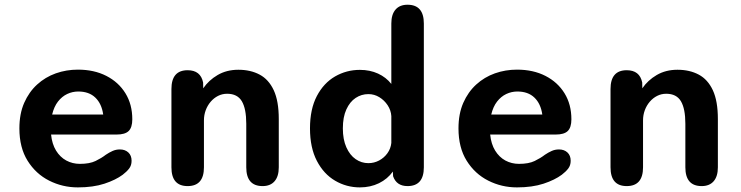

<svg xmlns="http://www.w3.org/2000/svg" viewBox="-20 -782 3135 812"><path d="M309.5 10.5Q244.5 10.5 188 -18Q131.5 -46.5 96.8 -102Q62 -157.5 62 -239Q62 -300.5 82.2 -346.8Q102.5 -393 137 -424.5Q171.5 -456 216 -471.8Q260.5 -487.5 309.5 -487.5Q378 -487.5 429.8 -461Q481.5 -434.5 510.5 -387.5Q539.5 -340.5 539.5 -277.5Q539.5 -243 524.2 -228Q509 -213 473 -213H196Q200 -173 217 -145.2Q234 -117.5 260.2 -103.2Q286.5 -89 318 -89Q359 -89 384.2 -101.2Q409.5 -113.5 427.5 -127.5Q441.5 -137 456 -143.5Q470.5 -150 487 -150Q509 -150 522.8 -137.2Q536.5 -124.5 536.5 -102Q536.5 -82.5 526 -69Q515.5 -55.5 499 -43Q469.5 -21 421.8 -5.2Q374 10.5 309.5 10.5ZM200.5 -297.5H416.5Q410 -343.5 383.2 -369.2Q356.5 -395 311 -395Q286.5 -395 264.2 -384.5Q242 -374 225.2 -352.5Q208.5 -331 200.5 -297.5Z M1090.5 5Q1021.5 5 1021.5 -74.5V-258.5Q1021.5 -322 1002.8 -353.8Q984 -385.5 940.5 -385.5Q920 -385.5 902.2 -376.5Q884.5 -367.5 871 -351.8Q857.5 -336 850 -315.8Q842.5 -295.5 842.5 -273V-74.5Q842.5 5 773.5 5Q705 5 705 -74.5V-405.5Q705 -485 773.5 -485Q828.5 -485 839 -433L839.5 -408.5Q862.5 -442.5 900.5 -464.8Q938.5 -487 988 -487Q1039.5 -487 1078 -466.5Q1116.5 -446 1137.8 -400.2Q1159 -354.5 1159 -278.5V-74.5Q1159 -36 1141.2 -15.5Q1123.5 5 1090.5 5Z M1703.5 5Q1657 5 1642.5 -36.5L1641.5 -56.5Q1619 -25 1582.8 -7.2Q1546.5 10.5 1502 10.5Q1445.5 10.5 1397.2 -17.8Q1349 -46 1320 -101.8Q1291 -157.5 1291 -239Q1291 -320.5 1320 -375.8Q1349 -431 1397.2 -458.8Q1445.5 -486.5 1502 -486.5Q1544.5 -486.5 1578.8 -470.8Q1613 -455 1635 -427V-682.5Q1635 -721 1652.8 -741.5Q1670.5 -762 1703.5 -762Q1772.5 -762 1772.5 -682.5V-74.5Q1772.5 5 1703.5 5ZM1635 -177.5V-291Q1633.5 -315.5 1619.5 -336.8Q1605.5 -358 1584.2 -371Q1563 -384 1538 -384Q1508.5 -384 1484 -367.8Q1459.5 -351.5 1444.8 -319.2Q1430 -287 1430 -239Q1430 -192 1444.8 -159Q1459.5 -126 1484 -109Q1508.5 -92 1538 -92Q1562 -92 1583.2 -103.2Q1604.5 -114.5 1618.5 -134Q1632.5 -153.5 1635 -177.5Z M2166.5 10.5Q2101.5 10.5 2045 -18Q1988.5 -46.5 1953.8 -102Q1919 -157.5 1919 -239Q1919 -300.5 1939.2 -346.8Q1959.5 -393 1994 -424.5Q2028.5 -456 2073 -471.8Q2117.5 -487.5 2166.5 -487.5Q2235 -487.5 2286.8 -461Q2338.5 -434.5 2367.5 -387.5Q2396.5 -340.5 2396.5 -277.5Q2396.5 -243 2381.2 -228Q2366 -213 2330 -213H2053Q2057 -173 2074 -145.2Q2091 -117.5 2117.2 -103.2Q2143.5 -89 2175 -89Q2216 -89 2241.2 -101.2Q2266.5 -113.5 2284.5 -127.5Q2298.5 -137 2313 -143.5Q2327.5 -150 2344 -150Q2366 -150 2379.8 -137.2Q2393.5 -124.5 2393.5 -102Q2393.5 -82.5 2383 -69Q2372.5 -55.5 2356 -43Q2326.5 -21 2278.8 -5.2Q2231 10.5 2166.5 10.5ZM2057.5 -297.5H2273.5Q2267 -343.5 2240.2 -369.2Q2213.5 -395 2168 -395Q2143.5 -395 2121.2 -384.5Q2099 -374 2082.2 -352.5Q2065.5 -331 2057.5 -297.5Z M2947.5 5Q2878.5 5 2878.5 -74.5V-258.5Q2878.5 -322 2859.8 -353.8Q2841 -385.5 2797.5 -385.5Q2777 -385.5 2759.2 -376.5Q2741.5 -367.5 2728 -351.8Q2714.5 -336 2707 -315.8Q2699.5 -295.5 2699.5 -273V-74.5Q2699.5 5 2630.5 5Q2562 5 2562 -74.5V-405.5Q2562 -485 2630.5 -485Q2685.5 -485 2696 -433L2696.5 -408.5Q2719.5 -442.5 2757.5 -464.8Q2795.5 -487 2845 -487Q2896.5 -487 2935 -466.5Q2973.5 -446 2994.8 -400.2Q3016 -354.5 3016 -278.5V-74.5Q3016 -36 2998.2 -15.5Q2980.5 5 2947.5 5Z"/></svg>

Font: Sono ExtraLight Monospace SemiBold
Style: Regular
Weight: 600
Version: Version 2.112